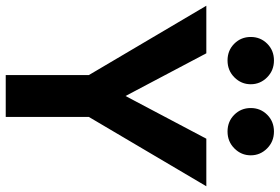

<svg xmlns="http://www.w3.org/2000/svg" viewBox="-173 -803 976 670"><g transform="rotate(90 315.0 -468.0)"><path d="M464 -700H630L388 -290V0H242V-290L0 -700H166L315 -418ZM380.5 -797.5Q357 -821 357 -855Q357 -889 380.5 -912.5Q404 -936 439 -936Q474 -936 498 -912Q522 -888 522 -855Q522 -822 498 -798Q474 -774 439 -774Q404 -774 380.5 -797.5ZM132.5 -797.5Q109 -821 109 -855Q109 -889 132.5 -912.5Q156 -936 191 -936Q226 -936 250 -912Q274 -888 274 -855Q274 -822 250 -798Q226 -774 191 -774Q156 -774 132.5 -797.5Z"/></g></svg>

Font: Renner*
Style: Semi
Weight: 600
Version: Version 003.000 ; ttfautohint (v0.97) -l 8 -r 50 -G 200 -x 1